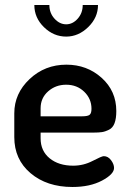

<svg xmlns="http://www.w3.org/2000/svg" viewBox="-20 -738 514 766"><path d="M245 -480Q327 -480 385.5 -427.5Q444 -375 444 -295Q444 -265 437 -246.5Q430 -228 415 -220.5Q400 -213 387 -211Q374 -209 353 -209H142V-186Q142 -136 178 -106.5Q214 -77 272 -77Q313 -77 349.5 -96Q386 -115 394 -115Q411 -115 423 -99Q435 -83 435 -68Q435 -43 387 -17.5Q339 8 269 8Q167 8 102 -47Q37 -102 37 -191V-286Q37 -365 98 -422.5Q159 -480 245 -480ZM142 -274H308Q330 -274 337.5 -280Q345 -286 345 -304Q345 -344 316 -372Q287 -400 244 -400Q202 -400 172 -373.5Q142 -347 142 -306ZM310 -718H371Q371 -668 332 -630Q293 -592 244 -592Q194 -592 155.5 -629.5Q117 -667 117 -718H177Q177 -686 197.5 -663.5Q218 -641 244 -641Q270 -641 290 -663.5Q310 -686 310 -718Z"/></svg>

Font: Dosis
Style: SemiBold
Weight: 600
Designer: Edgar Tolentino, Pablo Impallari, Igino Marini
Foundry: Edgar Tolentino, Pablo Impallari, Igino Marini
Version: Version 1.007